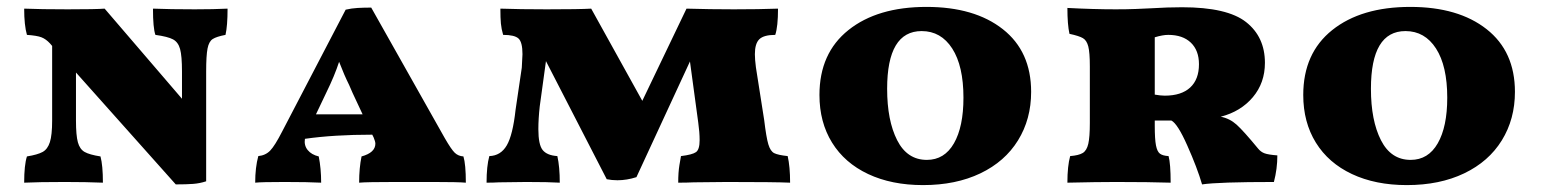

<svg xmlns="http://www.w3.org/2000/svg" viewBox="-20 -527 4462 556"><path d="M639 -502Q639 -452 633 -426Q607 -421 596 -414Q585 -407 581 -386.5Q577 -366 577 -320V-2Q559 4 539.5 5.5Q520 7 489 7L200 -317V-178Q200 -135 205.5 -115Q211 -95 225 -87Q239 -79 271 -74Q278 -48 278 2Q230 0 168 0Q92 0 50 2Q50 -49 58 -74Q89 -79 103.5 -87Q118 -95 124.5 -115.5Q131 -136 131 -178V-394L125 -401Q113 -414 100 -419Q87 -424 58 -426Q50 -454 50 -502Q98 -500 176 -500Q258 -500 283 -502L507 -241V-320Q507 -365 501.5 -385Q496 -405 481 -413Q466 -421 430 -426Q423 -446 423 -502Q473 -500 544 -500Q599 -500 639 -502Z M1329 2Q1306 0 1236 0H1184H1125Q1042 0 1020 2Q1020 -41 1027 -74Q1067 -85 1067 -111Q1067 -117 1062 -129L1058 -137Q947 -137 863 -125Q860 -106 871 -92.5Q882 -79 903 -74Q910 -39 910 2Q872 0 804 0Q737 0 719 2Q719 -42 728 -75Q749 -77 762.5 -91Q776 -105 797 -146L981 -499Q998 -503 1016 -504Q1034 -505 1055 -505L1268 -127Q1287 -94 1297 -84.5Q1307 -75 1322 -74Q1329 -51 1329 2ZM1030 -196 1001 -258 991 -281Q977 -309 962 -348Q949 -308 925 -259L895 -196Z M2268 2Q2224 0 2085 0L1989 1Q1969 2 1944 2Q1944 -28 1947.5 -49Q1951 -70 1952 -75Q1985 -79 1995.5 -86.5Q2006 -94 2006 -121Q2006 -144 2002 -172L1978 -349L1823 -14Q1795 -5 1768 -5Q1752 -5 1737 -8L1561 -350L1543 -219Q1539 -183 1539 -153Q1539 -108 1551.5 -92.5Q1564 -77 1594 -75Q1601 -44 1601 2Q1569 0 1504 0L1425 1Q1409 2 1389 2Q1389 -46 1397 -75Q1430 -76 1447.5 -106Q1465 -136 1473 -209L1491 -331Q1493 -363 1493 -370Q1493 -405 1481.5 -415.5Q1470 -426 1437 -426Q1432 -443 1430.5 -459Q1429 -475 1429 -502Q1485 -500 1563 -500Q1658 -500 1692 -502L1840 -235L1968 -502Q2036 -500 2105 -500Q2179 -500 2233 -502Q2233 -450 2225 -426Q2192 -426 2179 -413.5Q2166 -401 2166 -370Q2166 -355 2169 -332L2193 -179Q2199 -129 2205 -109Q2211 -89 2222 -83.5Q2233 -78 2261 -75Q2268 -44 2268 2Z M2353 -252Q2353 -373 2437 -440Q2521 -507 2663 -507Q2802 -507 2884 -442.5Q2966 -378 2966 -261Q2966 -182 2928 -120.5Q2890 -59 2819 -25Q2748 9 2653 9Q2562 9 2494 -23Q2426 -55 2389.5 -114Q2353 -173 2353 -252ZM2770 -244Q2770 -336 2737.5 -386.5Q2705 -437 2649 -437Q2549 -437 2549 -270Q2549 -178 2578 -121Q2607 -64 2664 -64Q2715 -64 2742.5 -112Q2770 -160 2770 -244Z M3679 -77Q3679 -38 3669 0Q3508 0 3461 7Q3447 -41 3418 -106Q3390 -169 3372 -178H3324V-163Q3324 -124 3327.5 -106Q3331 -88 3339 -82Q3347 -76 3364 -75Q3370 -53 3370 2Q3308 0 3211 0Q3157 0 3071 2Q3071 -46 3079 -75Q3104 -77 3115.5 -84Q3127 -91 3131.5 -110.5Q3136 -130 3136 -171V-335Q3136 -375 3131.5 -392.5Q3127 -410 3116 -416.5Q3105 -423 3077 -429Q3071 -456 3071 -504Q3147 -500 3211 -500Q3243 -500 3269 -501Q3295 -502 3313 -503Q3361 -506 3403 -506Q3534 -506 3588.5 -463Q3643 -420 3643 -345Q3643 -287 3608 -245.5Q3573 -204 3515 -189Q3541 -184 3561 -166Q3581 -148 3623 -97Q3631 -87 3642 -83Q3653 -79 3679 -77ZM3452 -341Q3452 -381 3428.5 -403.5Q3405 -426 3363 -426Q3347 -426 3324 -419V-253Q3341 -250 3353 -250Q3401 -250 3426.5 -273.5Q3452 -297 3452 -341Z M3754 -252Q3754 -373 3838 -440Q3922 -507 4064 -507Q4203 -507 4285 -442.5Q4367 -378 4367 -261Q4367 -182 4329 -120.5Q4291 -59 4220 -25Q4149 9 4054 9Q3963 9 3895 -23Q3827 -55 3790.5 -114Q3754 -173 3754 -252ZM4171 -244Q4171 -336 4138.5 -386.5Q4106 -437 4050 -437Q3950 -437 3950 -270Q3950 -178 3979 -121Q4008 -64 4065 -64Q4116 -64 4143.5 -112Q4171 -160 4171 -244Z"/></svg>

Font: Vollkorn SC Black
Style: Regular
Weight: 900
Designer: Friedrich Althausen
Foundry: Friedrich Althausen
Version: Version 4.015